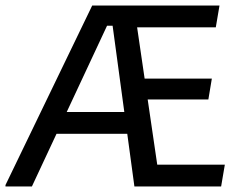

<svg xmlns="http://www.w3.org/2000/svg" viewBox="-48 -670 868 690"><path d="M-28.3 0V-5L283.3 -650H433.3L528.3 -1.7V0H435L356.7 -577.5H336.7L66.7 0ZM132.5 -189.2 171.7 -267.5H411.7L424.2 -189.2ZM435 0 471.7 -78.3H760L746.7 0ZM410.8 -312.5 423.3 -387.5H713.3L700.8 -312.5ZM382.5 -571.7 304.2 -650H740.8L727.5 -571.7Z"/></svg>

Font: Familjen Grotesk
Style: Italic
Weight: 400
Italic angle: -9.46201°
Designer: Anders Wikstroem, Jonas Baeckman, Matilda Gysing, Kristian Moeller
Foundry: Familjen STHLM AB
Version: Version 2.000